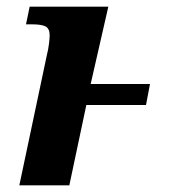

<svg xmlns="http://www.w3.org/2000/svg" viewBox="-20 -556 521 576"><path d="M120 -388Q125 -408 127 -425Q129 -442 129 -450Q129 -470 117 -476.5Q105 -483 76 -483H58L69 -536H305L252 -304H430L418 -241H239L188 0H38Z"/></svg>

Font: Noto Serif
Style: Bold Italic
Weight: 700
Italic angle: -12°
Designer: Monotype Design Team
Foundry: Monotype Imaging Inc.
Version: Version 2.013